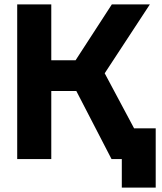

<svg xmlns="http://www.w3.org/2000/svg" viewBox="-20 -725 740 875"><path d="M488.3 0 286 -391.1 489.7 -705H663L429.8 -349.3L431.4 -439.3L665.9 0ZM58.4 0V-705H213.7V0ZM160.3 -310.4V-450.5H414.5V-310.4ZM535.1 130V0H500.9V-140.1H689.6V130Z"/></svg>

Font: TikTok Sans Light
Style: Regular
Weight: 300
Version: Version 4.000